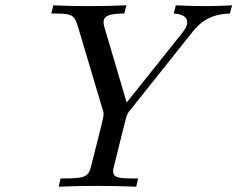

<svg xmlns="http://www.w3.org/2000/svg" viewBox="-20 -703 894 723"><path d="M173 -652H178C245 -652 259 -650 272 -608L364 -299C367 -288 370 -283 370 -275C370 -258 360 -225 324 -81C313 -37 305 -31 211 -31H208L201 0C250 -2 298 -3 347 -3C396 -3 444 -2 493 0L500 -31H489C428 -31 406 -33 406 -58C406 -65 408 -73 410 -80C461 -284 454 -268 470 -288L697 -573C721 -603 756 -650 846 -652V-653L854 -683C813 -681 791 -680 758 -680C720 -680 680 -681 642 -683L634 -652C677 -650 685 -632 685 -619C685 -604 673 -588 667 -580L457 -317C454 -328 450 -340 447 -351L373 -601C371 -608 370 -614 370 -619C370 -644 393 -652 448 -652L456 -683C408 -681 358 -680 310 -680C267 -680 224 -681 181 -683Z"/></svg>

Font: CMU Serif
Style: Italic
Weight: 500
Italic angle: -14.04°
Version: Version 0.7.0